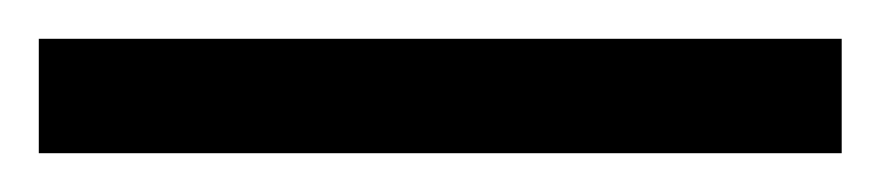

<svg xmlns="http://www.w3.org/2000/svg" viewBox="-25 63 454 99"><path d="M-5 142H409V83H-5Z"/></svg>

Font: Noto Serif Devanagari Condensed Black
Style: Regular
Weight: 900
Width: 3
Designer: Universal Thirst, Indian Type Foundry and the Monotype Design Team
Foundry: Monotype Imaging Inc.
Version: Version 2.004